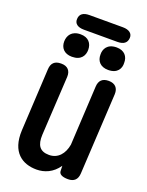

<svg xmlns="http://www.w3.org/2000/svg" viewBox="-174 -998 864 1130"><g transform="rotate(20 257.5 -432.5)"><path d="M362 -530 342 -159C332 -100 297 -58 241 -58C183 -58 161 -91 164 -156L185 -526C187 -565 166 -588 127 -588H124C86 -588 65 -569 63 -530L42 -140C35 0 113 48 201 48C250 48 301 28 337 -25L338 7C338 27 358 38 395 38C432 38 453 19 455 -20L483 -526C485 -565 463 -588 424 -588H423C385 -588 364 -569 362 -530ZM97 -718C96 -677 121 -647 170 -647C228 -647 247 -683 247 -718C247 -759 223 -789 174 -789C118 -789 98 -753 97 -718ZM182 -821H392C430 -821 451 -836 453 -867C455 -896 432 -913 393 -913H184C146 -913 124 -898 123 -867C121 -838 143 -821 182 -821ZM324 -718C323 -677 348 -647 397 -647C456 -647 474 -685 472 -718C473 -758 449 -789 400 -789C341 -789 323 -750 324 -718Z"/></g></svg>

Font: 寒蝉团圆体 Round
Style: Regular
Weight: 500
Designer: 寒蝉字型
Version: Version 2.700;Glyphs 3.1.1 (3135)